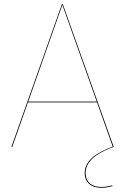

<svg xmlns="http://www.w3.org/2000/svg" viewBox="-20 -700 596 915"><path d="M387.9 123.8C387.9 57.6 464.4 21.1 521.9 0L279.4 -680.1H274.9L34.3 0H38.4L113.2 -212H442.3L517.2 -1.1C454.6 22.1 383.6 58.3 383.6 123.9C383.6 169 413.6 194.9 462.3 194.9C481.3 194.9 493.5 192.9 515.4 187L515.6 183C493.6 188.9 480.4 190.9 462.4 190.9C416.3 190.9 387.9 167 387.9 123.8ZM114.6 -215.9 277.1 -676.5 440.9 -215.9Z"/></svg>

Font: Fira Sans Four
Style: Regular
Weight: 100
Designer: Carrois Corporate & Edenspiekermann AG
Foundry: Carrois Corporate GbR & Edenspiekermann AG
Version: Version 4.203;PS 004.203;hotconv 1.0.88;makeotf.lib2.5.64775